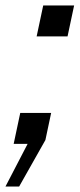

<svg xmlns="http://www.w3.org/2000/svg" viewBox="-56 -526 291 702"><path d="M78 -393 102 -506H215L191 -393ZM-36 156 45 0H-6L18 -113H131L110 -14L14 156Z"/></svg>

Font: Geist
Style: Italic
Weight: 400
Italic angle: -12°
Designer: Basement.studio, Andrés Briganti, Mateo Zaragoza
Foundry: Basement.studio, Vercel, Andrés Briganti, Guido Ferreyra, Mateo Zaragoza
Version: Version 1.500